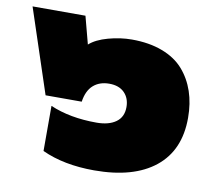

<svg xmlns="http://www.w3.org/2000/svg" viewBox="-71 -615 776 700"><g transform="rotate(10 317.0 -265.0)"><path d="M319.8 9.8Q207 9.8 126 -27.8V-194.8Q199.2 -163.1 297.9 -163.1Q343.3 -163.1 369.6 -181.9Q396 -200.7 396 -237.8Q396 -270.5 376 -290.8Q356 -311 319.8 -311Q283.7 -311 260.7 -290.5Q237.8 -270 231.9 -229H98.1L-4.9 -540H190.9L217.8 -438Q241.7 -459.5 286.1 -471.7Q330.6 -483.9 373 -483.9Q437.5 -483.9 486.3 -465.3Q535.2 -446.8 564.7 -413.1Q594.2 -379.4 609.1 -335.4Q624 -291.5 624 -237.8Q624 -117.7 544.7 -54Q465.3 9.8 319.8 9.8Z"/></g></svg>

Font: Kanit Black
Style: Regular
Weight: 900
Designer: Katatrad Team
Foundry: CadsonDemak
Version: Version 1.000;PS 001.000;hotconv 1.0.88;makeotf.lib2.5.64775